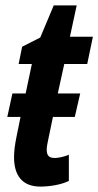

<svg xmlns="http://www.w3.org/2000/svg" viewBox="-20 -681 364 711"><path d="M130 10C160 10 205 4 235 -11V-108C214 -99 193 -96 183 -96C161 -96 153 -105 153 -128C153 -138 156 -151 159 -166L176 -248H257L277 -335H194L218 -444H303L324 -545H239L264 -661H179L129 -542L62 -508L49 -444H98L75 -335H26L7 -248H56L42 -179C35 -145 32 -121 32 -99C32 -35 59 10 130 10Z"/></svg>

Font: Noto Sans ExtraCondensed
Style: Bold Italic
Weight: 700
Width: 2
Italic angle: -12°
Designer: Monotype Design Team
Foundry: Monotype Imaging Inc.
Version: Version 2.013